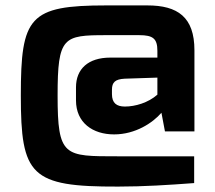

<svg xmlns="http://www.w3.org/2000/svg" viewBox="-20 -621 796 710"><path d="M373 -601C88 -601 57 -559 57 -268C57 28 93 70 417 69C511 69 605 63 698 56V-43H416C217 -43 193 -41 193 -268C193 -485 214 -491 373 -491H495C546 -491 562 -478 562 -433V-408H388C306 -408 261 -366 261 -298V-250C261 -167 323 -124 402 -124C481 -124 545 -167 577 -204L590 -135H699V-435C699 -558 637 -601 525 -601ZM562 -334V-271C528 -241 480 -227 442 -227C411 -227 394 -240 394 -273V-289C394 -317 406 -328 441 -330Z"/></svg>

Font: SnT
Style: Bold
Weight: 700
Designer: Natanael Gama
Version: Version 1.001;PS 001.001;hotconv 1.0.70;makeotf.lib2.5.58329